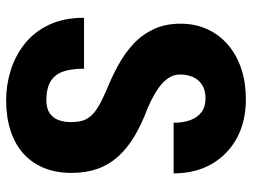

<svg xmlns="http://www.w3.org/2000/svg" viewBox="-112 -648 770 585"><g transform="rotate(90 272.5 -356.0)"><path d="M352.5 -188Q352.5 -205.6 349.1 -219.5Q345.7 -233.4 335.9 -245.8Q326.2 -258.3 306.6 -270.3Q287.1 -282.2 255.4 -295.9Q216.3 -311.5 179.9 -331.3Q143.6 -351.1 115 -377.4Q86.4 -403.8 69.6 -439.2Q52.7 -474.6 52.7 -521.5Q52.7 -566.9 69.8 -603.8Q86.9 -640.6 117.7 -666.7Q148.4 -692.9 190.4 -706.8Q232.4 -720.7 282.7 -720.7Q350.6 -720.7 401.4 -693.1Q452.1 -665.5 480.5 -616Q508.8 -566.4 508.8 -500.5H354.5Q354.5 -529.3 346.7 -551Q338.9 -572.8 322.5 -585.2Q306.2 -597.7 279.8 -597.7Q255.4 -597.7 239.3 -587.4Q223.1 -577.1 215.3 -559.6Q207.5 -542 207.5 -520.5Q207.5 -503.4 215.1 -490Q222.7 -476.6 235.8 -464.8Q249 -453.1 267.6 -442.4Q286.1 -431.6 308.6 -421.9Q357.4 -403.8 394.5 -381.8Q431.6 -359.9 457 -331.8Q482.4 -303.7 494.9 -268.6Q507.3 -233.4 507.3 -189Q507.3 -141.6 491.9 -104.7Q476.6 -67.9 447.8 -42.2Q418.9 -16.6 377.9 -3.4Q336.9 9.8 285.6 9.8Q239.3 9.8 194.6 -4.2Q149.9 -18.1 113.8 -46.9Q77.6 -75.7 56.2 -120.6Q34.7 -165.5 34.7 -227.5H189.9Q189.9 -195.8 195.6 -173.6Q201.2 -151.4 213.1 -138.2Q225.1 -125 242.9 -118.9Q260.7 -112.8 285.6 -112.8Q311 -112.8 325.7 -123Q340.3 -133.3 346.4 -150.1Q352.5 -167 352.5 -188Z"/></g></svg>

Font: Roboto Condensed ExtraBold
Style: Regular
Weight: 800
Designer: Christian Robertson
Foundry: Google
Version: Version 3.008; 2023